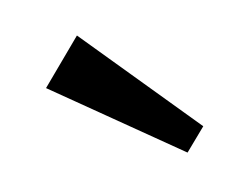

<svg xmlns="http://www.w3.org/2000/svg" viewBox="-42 -837 466 364"><g transform="rotate(-10 190.5 -655.5)"><path d="M293 -528 50 -695 125 -783 331 -572Z"/></g></svg>

Font: Zen Kaku Gothic New Black
Style: Regular
Weight: 900
Designer: Yoshimichi Ohira
Foundry: Positype
Version: Version 1.001